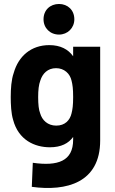

<svg xmlns="http://www.w3.org/2000/svg" viewBox="-20 -748 579 966"><path d="M231 -7C288 -7 325 -27 348 -59V-45C348 63 271 89 145 71L140 192C315 216 484 171 484 -41V-513H348V-465C323 -500 284 -521 228 -521C137 -521 73 -466 49 -381C37 -347 34 -302 34 -260C34 -222 36 -178 46 -145C73 -43 155 -7 231 -7ZM172 -259C172 -295 175 -322 183 -343C194 -378 220 -405 262 -405C303 -405 332 -378 340 -342C345 -322 348 -302 348 -260C348 -218 345 -198 340 -178C332 -143 307 -116 263 -116C220 -116 192 -143 182 -178C175 -195 172 -223 172 -259ZM199 -651C199 -607 232 -574 277 -574C320 -574 354 -607 354 -651C354 -697 321 -728 277 -728C232 -728 199 -697 199 -651Z"/></svg>

Font: Vanilla Cream ExtraBold
Style: Regular
Weight: 800
Designer: Jeremy Tribby, Jinavaṁso
Foundry: Tribby Type
Version: Version 1.422;Glyphs 3.1.2 (3151)